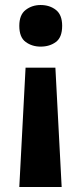

<svg xmlns="http://www.w3.org/2000/svg" viewBox="-20 -566 326 766"><path d="M228 -463Q228 -417 203 -398.5Q178 -380 142 -380Q108 -380 82.5 -398.5Q57 -417 57 -463Q57 -507 82.5 -526.5Q108 -546 142 -546Q178 -546 203 -526.5Q228 -507 228 -463ZM82 -296H201L226 180H57Z"/></svg>

Font: RS Noto Sans
Style: Bold
Weight: 700
Designer: Monotype Design Team
Foundry: Monotype Imaging Inc.
Version: Version 3.10